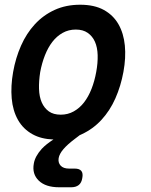

<svg xmlns="http://www.w3.org/2000/svg" viewBox="-20 -580 640 812"><path d="M296 133Q316 133 324 143Q332 153 328 173Q325 193 313 202.5Q301 212 281 212H230Q173 212 144 184Q115 156 123 112Q128 81 157 49Q176 29 206 10Q154 8 118 -12Q78 -34 56 -73Q34 -112 29.5 -164Q25 -216 35.5 -275.5Q46 -335 69 -387Q92 -439 127.5 -477.5Q163 -516 211 -538Q259 -560 319 -560Q379 -560 419 -538Q459 -516 481 -477.5Q503 -439 508 -387.5Q513 -336 502 -276Q491 -216 468 -164Q445 -112 409 -73Q373 -34 325 -12Q322 -10 318 -9L297 7Q265 31 248 51Q231 71 228 89Q225 108 236.5 120.5Q248 133 272 133ZM237 -95Q267 -95 292 -109Q317 -123 335.5 -147Q354 -171 367 -204Q380 -237 387 -276Q394 -314 393 -347Q392 -380 381.5 -403.5Q371 -427 351 -441Q331 -455 300.5 -455Q270 -455 245 -441Q220 -427 201.5 -403Q183 -379 170 -346Q157 -313 150 -275Q144 -237 145 -204Q146 -171 156.5 -147Q167 -123 186.5 -109Q206 -95 237 -95Z"/></svg>

Font: Maple Mono SemiBold
Style: Italic
Weight: 600
Italic angle: -10°
Monospace: yes
Designer: subframe7536
Version: Version 7.000